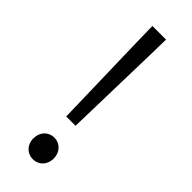

<svg xmlns="http://www.w3.org/2000/svg" viewBox="-251 -775 816 816"><g transform="rotate(45 157.0 -367.0)"><path d="M129 -216H185L196 -649L198 -747H116L118 -649ZM157 13C191 13 218 -13 218 -51C218 -91 191 -117 157 -117C123 -117 96 -91 96 -51C96 -13 123 13 157 13Z"/></g></svg>

Font: ChiuKong Gothic CL Normal
Style: Regular
Weight: 350
Designer: Ryoko NISHIZUKA 西塚涼子 (kana, bopomofo & ideographs); Paul D. Hunt (Latin, Greek & Cyrillic); Sandoll Communications 산돌커뮤니
Foundry: Adobe
Version: Version 1.300